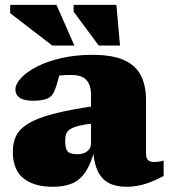

<svg xmlns="http://www.w3.org/2000/svg" viewBox="-20 -736 682 772"><path d="M363 -310V-240.5Q323.5 -236.5 299.5 -230.8Q275.5 -225 263 -217Q250.5 -209 246.2 -197.5Q242 -186 242 -170Q242 -139.5 251.5 -127.8Q261 -116 290.5 -116Q308 -116 320.2 -121.5Q332.5 -127 339.2 -137Q346 -147 346 -160V-353.5Q346 -394 327.5 -414.2Q309 -434.5 267 -434.5Q242.5 -434.5 227.8 -433.2Q213 -432 203 -430L227 -473Q222.5 -449.5 217.8 -430.5Q213 -411.5 208.2 -396.2Q203.5 -381 197.5 -367.5Q189 -347 168.8 -339Q148.5 -331 112 -331Q76 -331 59 -343Q42 -355 42 -375.5Q42 -398 64.5 -422.2Q87 -446.5 128 -467.8Q169 -489 225.8 -502.2Q282.5 -515.5 351.5 -515.5Q432.5 -515.5 479.5 -494Q526.5 -472.5 546.8 -432Q567 -391.5 567 -334.5V-120Q567 -106.5 570.8 -98.8Q574.5 -91 582 -87.8Q589.5 -84.5 601 -84.5Q608.5 -84.5 617.2 -85.8Q626 -87 638 -90.5V-28.5Q606 -10.5 567.8 2.2Q529.5 15 489 15Q445.5 15 416.8 -0.5Q388 -16 372.8 -48.5Q357.5 -81 354.5 -132L361.5 -138Q346.5 -79 324.5 -45.8Q302.5 -12.5 270.5 1.2Q238.5 15 193 15Q116 15 73.8 -19.5Q31.5 -54 31.5 -126Q31.5 -161 44.2 -188.5Q57 -216 91.8 -238Q126.5 -260 192 -277.5Q257.5 -295 363 -310ZM279 -553H190L21 -683V-716.5H207ZM462.5 -553H377L276 -689V-716.5H448Z"/></svg>

Font: Newsreader 9pt ExtraBold
Style: Regular
Weight: 800
Designer: Hugues Gentile
Foundry: Production Type
Version: Version 1.003